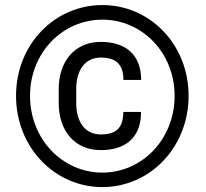

<svg xmlns="http://www.w3.org/2000/svg" viewBox="-20 -741 826 771"><path d="M475.1 -291.5C475.1 -225.6 444.8 -201.2 384.8 -201.2C320.3 -201.2 286.1 -252.9 286.1 -327.1V-384.3C286.1 -457.5 320.3 -509.8 384.8 -509.8C443.8 -509.8 475.6 -484.4 475.6 -419.9H546.9C546.9 -522 483.9 -572.8 384.8 -572.8C280.8 -572.8 215.8 -495.1 215.8 -383.8V-327.1C215.8 -214.8 280.8 -138.2 384.8 -138.2C484.4 -138.2 546.4 -188.5 546.4 -291.5ZM100.6 -356C100.6 -529.3 231 -662.1 391.1 -662.1C550.8 -662.1 681.2 -529.3 681.2 -356C681.2 -182.1 550.8 -47.9 391.1 -47.9C231 -47.9 100.6 -182.1 100.6 -356ZM44.4 -356C44.4 -149.4 199.7 10.3 391.1 10.3C582 10.3 737.3 -149.4 737.3 -356C737.3 -563 582 -720.7 391.1 -720.7C199.7 -720.7 44.4 -563 44.4 -356Z"/></svg>

Font: Nahid
Style: Regular
Weight: 400
Foundry: DejaVu fonts team - Redesigned by Saber Rastikerdar
Version: Version 0.3.0